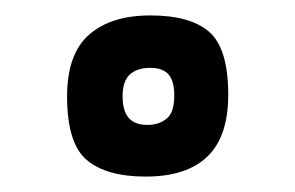

<svg xmlns="http://www.w3.org/2000/svg" viewBox="-20 -770 383 249"><path d="M169 -541Q118 -541 92.5 -562.5Q67 -584 67 -645Q67 -700 95.5 -725Q124 -750 175 -750Q227 -750 251.5 -728.5Q276 -707 276 -647Q276 -593 249 -567Q222 -541 169 -541ZM171 -608Q186 -608 196 -616Q206 -624 206 -646Q206 -665 198.5 -673.5Q191 -682 175 -682Q158 -682 148.5 -673.5Q139 -665 139 -645Q139 -626 147 -617Q155 -608 171 -608Z"/></svg>

Font: Yanone Kaffeesatz
Style: Bold
Weight: 700
Designer: Yanone (Cyrillic: Daniel Pouzeot, Huerta Tipografica, and Cyreal)
Foundry: Yanone
Version: Version 2.003